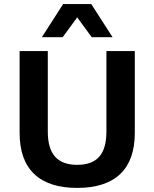

<svg xmlns="http://www.w3.org/2000/svg" viewBox="-20 -910 755 940"><path d="M640 -260Q640 -126 568.5 -58Q497 10 358 10Q219 10 147.5 -58Q76 -126 76 -260V-660H214V-266Q214 -183 249.5 -143Q285 -103 358 -103Q431 -103 466 -143Q501 -183 501 -266V-660H640ZM429 -728 358 -825 287 -728H185L289 -890H427L531 -728Z"/></svg>

Font: Work Sans SemiBold
Style: Regular
Weight: 600
Designer: Wei Huang
Foundry: Wei Huang
Version: Version 1.500